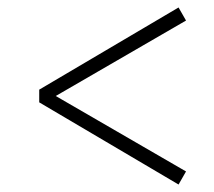

<svg xmlns="http://www.w3.org/2000/svg" viewBox="-20 -589 574 514"><path d="M85 -315V-349L458 -569L478 -534L112 -322V-342L478 -130L458 -95Z"/></svg>

Font: Source Serif 4 Light
Style: Italic
Weight: 300
Italic angle: -12°
Designer: Frank Grießhammer
Foundry: Adobe Systems Incorporated
Version: Version 4.004;hotconv 1.0.116;makeotfexe 2.5.65601